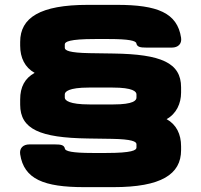

<svg xmlns="http://www.w3.org/2000/svg" viewBox="-20 -770 828 790"><path d="M326.7 0H446.8C643.1 0 725.1 -52.7 725.1 -152.3V-168C725.1 -217.8 705.6 -257.8 665.5 -279.8C705.6 -301.8 725.1 -344.2 725.1 -389.2V-410.6C725.1 -511.7 643.1 -546.9 446.8 -549.8L348.1 -551.3C265.1 -552.7 246.6 -562.5 246.6 -573.2V-587.4C246.6 -598.1 265.1 -609.4 370.6 -609.4H428.2C511.2 -609.4 539.1 -602.1 541 -591.8C543.9 -576.7 557.1 -574.2 581.5 -574.2H687.5C711.9 -574.2 729 -588.9 725.1 -614.7C709.5 -717.3 627.4 -750 461.4 -750H341.3C145 -750 63 -697.3 63 -597.7V-582C63 -532.2 82.5 -492.2 122.6 -470.2C82.5 -448.2 63 -412.6 63 -360.8V-339.4C63 -238.3 145 -203.1 341.3 -200.2L439.9 -198.7C522.9 -197.3 541.5 -187.5 541.5 -176.8V-162.6C541.5 -151.9 522.9 -140.6 417.5 -140.6H359.9C276.9 -140.6 249 -147.9 247.1 -158.2C244.1 -173.3 231 -175.8 206.5 -175.8H100.6C76.2 -175.8 59.1 -161.1 63 -135.3C78.6 -32.7 160.6 0 326.7 0ZM446.8 -340.3H348.1C265.1 -340.3 246.6 -356.9 246.6 -368.2V-381.8C246.6 -392.6 262.2 -409.7 345.2 -409.7H443.8C526.9 -409.7 541.5 -393.1 541.5 -381.8V-368.2C541.5 -357.4 529.8 -340.3 446.8 -340.3Z"/></svg>

Font: Gyrotrope Black
Style: Regular
Weight: 900
Designer: David Moles
Version: Version 1.003;Glyphs 3.3.1 (3343)